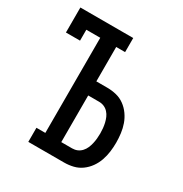

<svg xmlns="http://www.w3.org/2000/svg" viewBox="-171 -863 942 991"><g transform="rotate(30 300.0 -367.5)"><path d="M137 0V-84H190V-651H107V-586H23V-735H338V-651H285V-446H350Q378 -446 404.5 -439.5Q431 -433 453 -417Q475 -401 491 -378.5Q507 -356 516 -330.5Q525 -305 528.5 -277.5Q532 -250 532 -223Q532 -196 528.5 -169Q525 -142 516 -116Q507 -90 491 -67.5Q475 -45 453 -29Q431 -13 404.5 -6.5Q378 0 350 0ZM285 -84H350Q366 -84 380 -90Q394 -96 404.5 -107.5Q415 -119 421 -133Q427 -147 430.5 -162Q434 -177 435.5 -192.5Q437 -208 437 -223Q437 -238 435.5 -253.5Q434 -269 430.5 -284Q427 -299 421 -313Q415 -327 404.5 -338.5Q394 -350 380 -356Q366 -362 350 -362H285Z"/></g></svg>

Font: Iosevka Slab Medium Extended
Style: Regular
Weight: 500
Width: 7
Monospace: yes
Designer: Belleve Invis
Foundry: Belleve Invis
Version: Version 11.1.1; ttfautohint (v1.8.3)